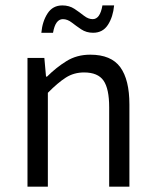

<svg xmlns="http://www.w3.org/2000/svg" viewBox="-20 -703 585 723"><path d="M83.5 0V-484.9H147L153.3 -414.6H157.2Q191.9 -449.2 230.7 -473.1Q269.5 -497.1 319.8 -497.1Q398.4 -497.1 432.9 -450Q467.3 -402.8 467.3 -309.6V0H391.1V-299.3Q391.1 -368.7 369.9 -399.4Q348.6 -430.2 296.4 -430.2Q258.3 -430.2 228 -410.9Q197.8 -391.6 160.2 -353.5V0ZM135.7 -579.6Q139.6 -622.6 159.2 -652.6Q178.7 -682.6 214.8 -682.6Q240.7 -682.6 260.3 -669.7Q279.8 -656.7 296.1 -643.8Q312.5 -630.9 329.1 -630.9Q356.9 -630.9 365.7 -682.6H409.7Q405.8 -639.6 386.5 -609.6Q367.2 -579.6 330.6 -579.6Q305.2 -579.6 285.9 -592.5Q266.6 -605.5 250.2 -618.2Q233.9 -630.9 216.8 -630.9Q188.5 -630.9 179.7 -579.6Z"/></svg>

Font: Varta Light
Style: Regular
Weight: 400
Version: Version 1.004